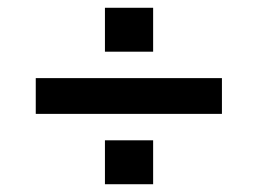

<svg xmlns="http://www.w3.org/2000/svg" viewBox="-20 -612 687 494"><path d="M72 -319V-411H551V-319ZM250 -479V-592H374V-479ZM250 -138V-251H374V-138Z"/></svg>

Font: Hubot Sans Condensed ExtraLight Medium
Style: Regular
Weight: 500
Version: Version 2.000